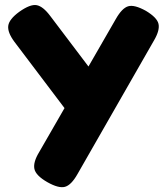

<svg xmlns="http://www.w3.org/2000/svg" viewBox="-20 -535 682 779"><path d="M172 204Q125 177 119.5 150Q114 123 139 82L450 -458Q475 -502 500 -509.5Q525 -517 572 -491Q617 -464 623 -438.5Q629 -413 606 -373L294 172Q269 216 243.5 223Q218 230 172 204ZM298 -22 38 -366Q10 -404 13.5 -430.5Q17 -457 58 -487Q103 -519 129 -514Q155 -509 184 -470L361 -236Z"/></svg>

Font: Fredoka SemiExpanded
Style: Bold
Weight: 700
Width: 6
Designer: Ben Nathan
Foundry: Milena B. Brandão, Ben Nathan
Version: Version 2.001